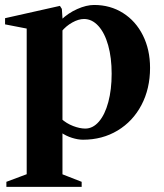

<svg xmlns="http://www.w3.org/2000/svg" viewBox="-30 -536 648 758"><path d="M210.8 -13.2 216.6 -17.4V160.2L209 149.2L292.4 181.8V201.8H-4.8V181.8L83.4 148.8L75.4 160.2V-431.4L83.8 -421.6L-10 -439.8V-464.2L206.6 -512.8L214.2 -500.8L217.4 -453.6L211.6 -457.8Q238.8 -484.2 274.9 -500.3Q311 -516.4 341.6 -516.4Q405.4 -516.4 455.6 -484.7Q505.8 -453 534.1 -396.5Q562.4 -340 562.4 -268Q562.4 -186 528.5 -121.5Q494.6 -57 434.3 -20.7Q374 15.6 297.6 15.6Q277.8 15.6 254 8.1Q230.2 0.6 210.8 -13.2ZM306.6 -28.4Q336.8 -28.4 360.6 -56Q384.4 -83.6 397.6 -133Q410.8 -182.4 410.8 -245Q410.8 -308 397.1 -357Q383.4 -406 358.4 -433.5Q333.4 -461 301.6 -461Q280 -461 255.2 -447.1Q230.4 -433.2 212.8 -411.4L216.6 -424.8V-54.4L211.2 -67.8Q232.2 -48.6 258.7 -38.5Q285.2 -28.4 306.6 -28.4Z"/></svg>

Font: Wittgenstein
Style: Regular
Weight: 400
Designer: Jörg Drees
Foundry: Jörg Drees
Version: Version 1.003;Glyphs 3.1.2 (3151)